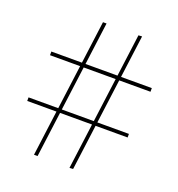

<svg xmlns="http://www.w3.org/2000/svg" viewBox="-137 -867 911 985"><g transform="rotate(20 319.0 -374.5)"><path d="M351.5 6 451.5 -754 471 -755 371 5ZM30.5 -242.5V-262H578.5V-242.5ZM157.5 5 257.5 -755H277L177 5ZM60 -503V-523H608.5V-503Z"/></g></svg>

Font: Bodoni Moda 11pt Medium
Style: Regular
Weight: 500
Designer: Owen Earl
Foundry: indestructible type
Version: Version 2.004